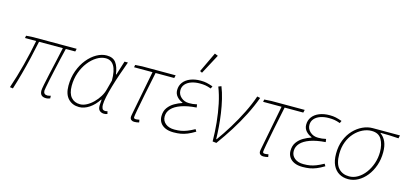

<svg xmlns="http://www.w3.org/2000/svg" viewBox="-64 -1215 3616 1690"><g transform="rotate(15 1744.0 -370.0)"><path d="M393 12Q365 12 351 -1.5Q337 -15 337 -44Q337 -56 345.5 -99Q354 -142 367.5 -202.5Q381 -263 396 -329Q411 -395 423 -452H206Q190 -374 171.5 -295.5Q153 -217 132.5 -141.5Q112 -66 90 4L62 0Q98 -105 128.5 -223Q159 -341 180 -452H78L82 -474L146 -478H542L536 -452H450Q438 -404 426 -351Q414 -298 402.5 -246.5Q391 -195 382 -152Q373 -109 368 -81.5Q363 -54 363 -49Q363 -32 372 -23Q381 -14 399 -14Q404 -14 410.5 -15.5Q417 -17 429 -20L430 4Q421 7 413 9.5Q405 12 393 12Z M694 12Q633 12 594.5 -28Q556 -68 556 -146Q556 -220 579 -283Q602 -346 640 -392.5Q678 -439 723.5 -464.5Q769 -490 814 -490Q871 -490 898 -454.5Q925 -419 934 -350H938L978 -478H1009Q987 -418 966 -357Q945 -296 928.5 -239.5Q912 -183 902 -137Q892 -91 892 -62Q892 -43 898.5 -28.5Q905 -14 927 -14Q933 -14 938 -15.5Q943 -17 946 -18L952 6Q944 9 938 10.5Q932 12 921 12Q899 12 882.5 -1Q866 -14 866 -46Q866 -55 867.5 -70.5Q869 -86 870 -102H866Q832 -49 786 -18.5Q740 12 694 12ZM696 -14Q725 -14 756 -30.5Q787 -47 815 -75Q843 -103 863 -136Q883 -169 891 -202L914 -288Q914 -378 888 -421Q862 -464 812 -464Q772 -464 731.5 -439.5Q691 -415 657.5 -372Q624 -329 604 -272.5Q584 -216 584 -152Q584 -84 614 -49Q644 -14 696 -14Z M1196 12Q1180 12 1169 3Q1158 -6 1158 -24Q1158 -29 1159.5 -36Q1161 -43 1162 -50L1240 -452H1072L1076 -474L1140 -478H1444L1438 -452H1268Q1244 -338 1225.5 -245.5Q1207 -153 1196.5 -95.5Q1186 -38 1186 -28Q1186 -21 1190.5 -17.5Q1195 -14 1203 -14Q1209 -14 1215 -14.5Q1221 -15 1237 -18L1241 6Q1227 9 1218.5 10.5Q1210 12 1196 12Z M1554 12Q1510 12 1479 -2Q1448 -16 1432 -41Q1416 -66 1416 -98Q1416 -145 1439 -176.5Q1462 -208 1496 -227.5Q1530 -247 1564 -258V-262Q1534 -273 1512 -297.5Q1490 -322 1490 -356Q1490 -397 1512.5 -427Q1535 -457 1575.5 -473.5Q1616 -490 1670 -490Q1702 -490 1726 -484.5Q1750 -479 1782 -468L1772 -446Q1741 -457 1719 -460.5Q1697 -464 1668 -464Q1627 -464 1593 -452.5Q1559 -441 1538.5 -418Q1518 -395 1518 -362Q1518 -325 1547.5 -298.5Q1577 -272 1620 -272Q1640 -272 1655 -273.5Q1670 -275 1692 -280L1696 -252Q1613 -246 1557 -226Q1501 -206 1472.5 -175Q1444 -144 1444 -104Q1444 -64 1474.5 -39Q1505 -14 1556 -14Q1589 -14 1615 -18.5Q1641 -23 1669.5 -34Q1698 -45 1736 -66L1748 -46Q1710 -23 1679.5 -10.5Q1649 2 1619.5 7Q1590 12 1554 12ZM1662 -560 1642 -570 1728 -752 1758 -740Z M1909 0Q1908 -86 1899.5 -171.5Q1891 -257 1874.5 -335.5Q1858 -414 1832 -480L1858 -490Q1878 -440 1892 -381Q1906 -322 1915 -260Q1924 -198 1928.5 -138.5Q1933 -79 1934 -28H1938Q1986 -94 2033.5 -171.5Q2081 -249 2121 -329.5Q2161 -410 2186 -484L2214 -478Q2184 -396 2142.5 -314.5Q2101 -233 2051 -153.5Q2001 -74 1944 4Z M2372 12Q2356 12 2345 3Q2334 -6 2334 -24Q2334 -29 2335.5 -36Q2337 -43 2338 -50L2416 -452H2248L2252 -474L2316 -478H2620L2614 -452H2444Q2420 -338 2401.5 -245.5Q2383 -153 2372.5 -95.5Q2362 -38 2362 -28Q2362 -21 2366.5 -17.5Q2371 -14 2379 -14Q2385 -14 2391 -14.5Q2397 -15 2413 -18L2417 6Q2403 9 2394.5 10.5Q2386 12 2372 12Z M2730 12Q2686 12 2655 -2Q2624 -16 2608 -41Q2592 -66 2592 -98Q2592 -145 2615 -176.5Q2638 -208 2672 -227.5Q2706 -247 2740 -258V-262Q2710 -273 2688 -297.5Q2666 -322 2666 -356Q2666 -397 2688.5 -427Q2711 -457 2751.5 -473.5Q2792 -490 2846 -490Q2878 -490 2902 -484.5Q2926 -479 2958 -468L2948 -446Q2917 -457 2895 -460.5Q2873 -464 2844 -464Q2803 -464 2769 -452.5Q2735 -441 2714.5 -418Q2694 -395 2694 -362Q2694 -325 2723.5 -298.5Q2753 -272 2796 -272Q2816 -272 2831 -273.5Q2846 -275 2868 -280L2872 -252Q2789 -246 2733 -226Q2677 -206 2648.5 -175Q2620 -144 2620 -104Q2620 -64 2650.5 -39Q2681 -14 2732 -14Q2765 -14 2791 -18.5Q2817 -23 2845.5 -34Q2874 -45 2912 -66L2924 -46Q2886 -23 2855.5 -10.5Q2825 2 2795.5 7Q2766 12 2730 12Z M3146 12Q3099 12 3063 -9Q3027 -30 3006.5 -72Q2986 -114 2986 -178Q2986 -247 3008 -302.5Q3030 -358 3067 -397Q3104 -436 3149 -457Q3194 -478 3240 -478H3488L3482 -450Q3441 -453 3400.5 -454.5Q3360 -456 3318 -456V-452Q3350 -430 3367 -391.5Q3384 -353 3384 -296Q3384 -231 3364.5 -175Q3345 -119 3311.5 -77Q3278 -35 3235.5 -11.5Q3193 12 3146 12ZM3148 -14Q3189 -14 3226.5 -36.5Q3264 -59 3293 -98Q3322 -137 3339 -187Q3356 -237 3356 -291Q3356 -359 3329 -405.5Q3302 -452 3238 -452Q3197 -452 3157 -432.5Q3117 -413 3084.5 -377.5Q3052 -342 3033 -292.5Q3014 -243 3014 -182Q3014 -94 3050.5 -54Q3087 -14 3148 -14Z"/></g></svg>

Font: Source Sans Variable
Style: Italic
Weight: 200
Italic angle: -11°
Designer: Paul D. Hunt
Foundry: Adobe Systems Incorporated
Version: Version 3.006;hotconv 1.0.111;makeotfexe 2.5.65597